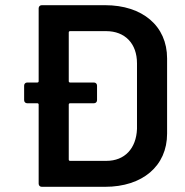

<svg xmlns="http://www.w3.org/2000/svg" viewBox="-20 -720 714 740"><path d="M141 -700C134 -700 129 -695 129 -688V-407C129 -404 127 -402 124 -402H85C78 -402 73 -397 73 -390V-334C73 -327 78 -322 85 -322H124C127 -322 129 -320 129 -317V-12C129 -5 134 0 141 0H385C529 0 624 -80 624 -205V-495C624 -620 529 -700 385 -700ZM508 -223C505 -148 461 -100 390 -100H250C247 -100 245 -102 245 -105V-317C245 -320 247 -322 250 -322H342C349 -322 354 -327 354 -334V-390C354 -397 349 -402 342 -402H250C247 -402 245 -404 245 -407V-595C245 -598 247 -600 250 -600H389C462 -600 508 -552 508 -476Z"/></svg>

Font: Barlow SemiBold Numbers
Style: Regular
Weight: 600
Designer: Jeremy Tribby
Foundry: Tribby Type
Version: Version 1.408